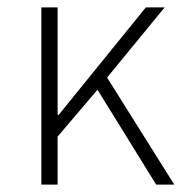

<svg xmlns="http://www.w3.org/2000/svg" viewBox="-20 -500 504 520"><path d="M92 0V-480H136V-189H139L375 -480H426L270 -290L452 0H403L244 -257L136 -130V0Z"/></svg>

Font: Source Sans 3 Light
Style: Regular
Weight: 300
Designer: Paul D. Hunt
Foundry: Adobe
Version: Version 3.052;hotconv 1.1.0;makeotfexe 2.6.0